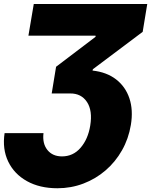

<svg xmlns="http://www.w3.org/2000/svg" viewBox="-43 -748 774 983"><path d="M-19.5 -66.4H179.7Q173.3 -13.2 199.7 19.8Q226.1 52.7 274.4 52.7Q331.5 52.7 369.6 8.5Q407.7 -35.6 418.9 -104.5Q431.6 -181.6 402.3 -225.8Q373 -270 316.4 -269.5H221.7L244.1 -406.2L446.3 -559.6V-565.4H102.5L129.9 -727.5H710.9L687.5 -585L432.6 -393.6L430.7 -386.7Q502.9 -378.9 551.3 -341.6Q599.6 -304.2 619.6 -244.4Q639.6 -184.6 627 -108.4Q615.2 -37.6 581.5 21.7Q547.9 81.1 497.3 124.5Q446.8 168 383.8 191.9Q320.8 215.8 251 215.8Q160.2 215.8 95 179.4Q29.8 143.1 -1 79.1Q-31.7 15.1 -19.5 -66.4Z"/></svg>

Font: Inter Tight Black
Style: Italic
Weight: 900
Italic angle: -9.39999°
Designer: Rasmus Andersson
Foundry: rsms
Version: Version 3.004; ttfautohint (v1.8.4.7-5d5b)